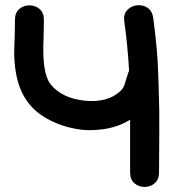

<svg xmlns="http://www.w3.org/2000/svg" viewBox="-20 -735 723 757"><path d="M493 -55Q493 -27 510 -12.5Q527 2 550 2Q573 2 590 -12.5Q607 -27 607 -55Q607 -86 607.5 -127.5Q608 -169 608 -213.5Q608 -258 608 -297Q607 -333 605 -410Q603 -487 597.5 -546.5Q592 -606 584 -666Q579 -694 560 -705.5Q541 -717 518.5 -714Q496 -711 481 -694.5Q466 -678 470 -650Q483 -560 489 -455Q486 -451 485 -446L477 -421Q473 -409 472 -404Q470 -398 467 -392Q461 -379 441 -365Q416 -346 377 -339.5Q338 -333 294 -341Q251 -348 219 -368Q187 -388 172 -414Q153 -450 151 -521Q150 -547 152 -594Q153 -641 153 -657Q153 -685 136 -699.5Q119 -714 96 -714Q73 -714 56 -699.5Q39 -685 39 -657Q39 -642 38 -593Q36 -544 36 -518Q39 -420 72 -360Q101 -306 155.5 -273Q210 -240 274 -228Q326 -217 386.5 -225.5Q447 -234 493 -263V-55Z"/></svg>

Font: Balsamiq Sans
Style: Bold
Weight: 700
Designer: Michael Angeles
Foundry: Balsamiq SRL
Version: Version 1.020; ttfautohint (v1.8.4.7-5d5b);gftools[0.9.26]